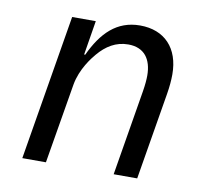

<svg xmlns="http://www.w3.org/2000/svg" viewBox="-64 -599 729 671"><g transform="rotate(10 300.0 -264.0)"><path d="M139.9 0 187.5 -283.7C197.4 -341.3 234 -386.4 245.7 -400.2C274.1 -433.9 308.2 -455.6 352.3 -455.6C409.1 -455.6 436.1 -418 436.1 -359.7C436.1 -347.3 434.7 -327.4 430.8 -304L380.3 0H463.8L515.3 -308.9C519.5 -333.8 521.7 -358.3 521.7 -378.9C521.7 -471.9 468.8 -528.1 381.4 -528.1C299 -528.1 247.9 -475.9 209.9 -394.2H206L225.9 -516H142L56.1 0Z"/></g></svg>

Font: Margiela Mono Italic Text It
Style: Regular
Weight: 400
Designer: Mike Abbink, Paul van der Laan, Pieter van Rosmalen
Foundry: Bold Monday
Version: Version 2.003 2021